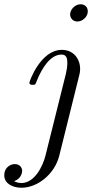

<svg xmlns="http://www.w3.org/2000/svg" viewBox="-55 -676 432 901"><path d="M-35 147C-35 184 2 205 46 205C122 205 202 140 223 55L316 -319C317 -322 321 -338 321 -352C321 -399 291 -442 235 -442C136 -442 83 -295 83 -288C83 -278 93 -278 98 -278C111 -278 111 -279 117 -295C142 -358 182 -420 234 -420C259 -420 261 -398 261 -380C261 -364 258 -345 254 -329L159 52C146 105 107 183 45 183C27 183 13 175 11 174C46 163 49 131 49 126C49 113 40 94 14 94C-4 94 -35 108 -35 147ZM274 -608C274 -595 284 -575 308 -575C332 -575 357 -597 357 -622C357 -650 335 -656 323 -656C298 -656 274 -632 274 -608Z"/></svg>

Font: CMU Serif
Style: Italic
Weight: 500
Italic angle: -14.04°
Version: Version 0.7.0